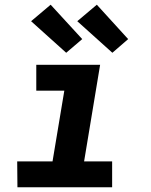

<svg xmlns="http://www.w3.org/2000/svg" viewBox="-20 -795 640 815"><path d="M456 0H54L53 -110H203L253 -410H134V-520H405L337 -110H456ZM457 -571 308 -705 391 -775 524 -629ZM261 -571 112 -705 195 -775 329 -629Z"/></svg>

Font: Iosevka XBd Ex Obl
Style: Regular
Weight: 800
Width: 7
Italic angle: -9°
Monospace: yes
Designer: Belleve Invis
Foundry: Belleve Invis
Version: Version 32.5.0; ttfautohint (v1.8.4)